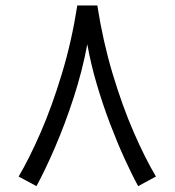

<svg xmlns="http://www.w3.org/2000/svg" viewBox="-20 -646 622 684"><path d="M255.4 -626.5H326.7Q346.7 -498.5 381.3 -383.1Q416 -267.6 456.8 -174.1Q497.6 -80.6 535.6 -17.1L472.2 17.1Q449.2 -24.9 423.1 -82.3Q397 -139.6 371.6 -206.5Q346.2 -273.4 325 -345.2Q303.7 -417 291 -488.3Q273.4 -393.6 242.4 -298.3Q211.4 -203.1 176 -121.1Q140.6 -39.1 109.9 17.1L46.4 -17.1Q84 -80.6 124.8 -174.1Q165.5 -267.6 200.4 -383.1Q235.4 -498.5 255.4 -626.5Z"/></svg>

Font: Vazirmatn FD Light
Style: Regular
Weight: 300
Designer: Saber Rastikerdar
Foundry: Saber Rastikerdar
Version: Version 33.003